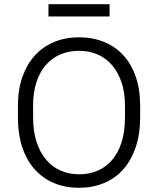

<svg xmlns="http://www.w3.org/2000/svg" viewBox="-20 -884 750 911"><path d="M355 7Q290 7 237 -15Q184 -37 145.5 -79.5Q107 -122 86 -184.5Q65 -247 65 -328V-382Q65 -459 86.5 -519.5Q108 -580 146 -621.5Q184 -663 237.5 -685Q291 -707 355 -707Q419 -707 472.5 -685.5Q526 -664 564.5 -622.5Q603 -581 624 -520.5Q645 -460 645 -382V-328Q645 -247 623.5 -184.5Q602 -122 564 -79.5Q526 -37 472.5 -15Q419 7 355 7ZM355 -57Q403 -57 443 -74Q483 -91 512 -125Q541 -159 557 -209.5Q573 -260 573 -328V-382Q573 -445 556.5 -493.5Q540 -542 511 -575.5Q482 -609 442 -626Q402 -643 355 -643Q307 -643 267 -626Q227 -609 198 -576Q169 -543 153 -494.5Q137 -446 137 -382V-328Q137 -261 153.5 -210.5Q170 -160 199 -126Q228 -92 268 -74.5Q308 -57 355 -57ZM210 -864H500V-806H210Z"/></svg>

Font: PT Root UI
Style: Regular
Weight: 400
Designer: Vitaly Kuzmin
Foundry: ParaType Ltd.
Version: Version 2.001G